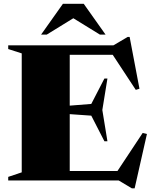

<svg xmlns="http://www.w3.org/2000/svg" viewBox="-20 -955 806 1016"><path d="M23.5 0V-19L95 -43V-672.5L23.5 -695.5V-715H580L655.5 -759.5H666L718 -485.5L698.5 -479.5L576.5 -665H349V-396L463 -405L532.5 -539.5H548.5L521.5 -373L548.5 -207.5H532.5L463 -343L349 -351V-50H601.5L735 -251.5L757.5 -246L692.5 41.5H677.5L608 0ZM508.5 -772 368 -858.5 227.5 -772H197.5L313 -935H423L538.5 -772Z"/></svg>

Font: Newsreader Display ExtraBold
Style: Regular
Weight: 800
Designer: Hugues Gentile
Foundry: Production Type
Version: Version 1.001